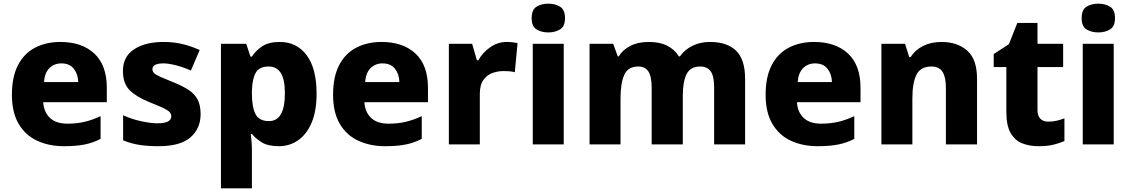

<svg xmlns="http://www.w3.org/2000/svg" viewBox="-20 -788 6170 1048"><path d="M310 -559Q427 -559 495 -495.5Q563 -432 563 -309V-230H216Q219 -177 252 -145Q285 -113 348 -113Q399 -113 441.5 -123Q484 -133 529 -154V-30Q489 -9 443 0.5Q397 10 329 10Q247 10 182.5 -20Q118 -50 81.5 -112.5Q45 -175 45 -271Q45 -368 78 -432Q111 -496 171 -527.5Q231 -559 310 -559ZM315 -442Q276 -442 250 -416.5Q224 -391 220 -340H407Q406 -383 383 -412.5Q360 -442 315 -442Z M1075 -165Q1075 -87 1020 -38.5Q965 10 845 10Q787 10 741.5 3Q696 -4 652 -22V-159Q700 -137 752 -126Q804 -115 839 -115Q879 -115 897 -125Q915 -135 915 -153Q915 -167 904.5 -177.5Q894 -188 868 -200Q842 -212 794 -231Q723 -260 687 -296.5Q651 -333 651 -401Q651 -479 712 -519Q773 -559 873 -559Q927 -559 974 -548Q1021 -537 1070 -515L1022 -403Q982 -421 941 -431.5Q900 -442 873 -442Q812 -442 812 -411Q812 -398 821.5 -388.5Q831 -379 856.5 -368Q882 -357 929 -338Q978 -318 1010.5 -296.5Q1043 -275 1059 -244Q1075 -213 1075 -165Z M1507 -559Q1600 -559 1654 -486.5Q1708 -414 1708 -276Q1708 -182 1681 -118.5Q1654 -55 1607.5 -22.5Q1561 10 1502 10Q1442 10 1408 -11.5Q1374 -33 1355 -57H1349Q1351 -39 1353 -16Q1355 7 1355 34V240H1186V-549H1324L1347 -479H1355Q1376 -512 1411.5 -535.5Q1447 -559 1507 -559ZM1446 -425Q1396 -425 1376.5 -392Q1357 -359 1355 -292V-277Q1355 -204 1374.5 -165.5Q1394 -127 1448 -127Q1535 -127 1535 -278Q1535 -355 1512.5 -390Q1490 -425 1446 -425Z M2063 -559Q2180 -559 2248 -495.5Q2316 -432 2316 -309V-230H1969Q1972 -177 2005 -145Q2038 -113 2101 -113Q2152 -113 2194.5 -123Q2237 -133 2282 -154V-30Q2242 -9 2196 0.5Q2150 10 2082 10Q2000 10 1935.5 -20Q1871 -50 1834.5 -112.5Q1798 -175 1798 -271Q1798 -368 1831 -432Q1864 -496 1924 -527.5Q1984 -559 2063 -559ZM2068 -442Q2029 -442 2003 -416.5Q1977 -391 1973 -340H2160Q2159 -383 2136 -412.5Q2113 -442 2068 -442Z M2746 -559Q2762 -559 2779 -557Q2796 -555 2805 -553L2790 -394Q2779 -397 2764.5 -398.5Q2750 -400 2726 -400Q2698 -400 2669 -390Q2640 -380 2619.5 -353Q2599 -326 2599 -275V0H2430V-549H2557L2583 -459H2591Q2614 -501 2655.5 -530Q2697 -559 2746 -559Z M2973 -768Q3010 -768 3037 -751.5Q3064 -735 3064 -689Q3064 -644 3037 -627.5Q3010 -611 2973 -611Q2935 -611 2908.5 -627.5Q2882 -644 2882 -689Q2882 -735 2908.5 -751.5Q2935 -768 2973 -768ZM3057 -549V0H2888V-549Z M3855 -559Q3948 -559 3997.5 -511.5Q4047 -464 4047 -358V0H3878V-310Q3878 -373 3859 -399Q3840 -425 3802 -425Q3749 -425 3728 -384Q3707 -343 3707 -266V0H3537V-310Q3537 -371 3519 -398Q3501 -425 3464 -425Q3408 -425 3387.5 -379.5Q3367 -334 3367 -250V0H3198V-549H3327L3352 -480H3357Q3379 -516 3420.5 -537.5Q3462 -559 3521 -559Q3582 -559 3622 -538.5Q3662 -518 3686 -480H3691Q3718 -518 3760.5 -538.5Q3803 -559 3855 -559Z M4424 -559Q4541 -559 4609 -495.5Q4677 -432 4677 -309V-230H4330Q4333 -177 4366 -145Q4399 -113 4462 -113Q4513 -113 4555.5 -123Q4598 -133 4643 -154V-30Q4603 -9 4557 0.5Q4511 10 4443 10Q4361 10 4296.5 -20Q4232 -50 4195.5 -112.5Q4159 -175 4159 -271Q4159 -368 4192 -432Q4225 -496 4285 -527.5Q4345 -559 4424 -559ZM4429 -442Q4390 -442 4364 -416.5Q4338 -391 4334 -340H4521Q4520 -383 4497 -412.5Q4474 -442 4429 -442Z M5119 -559Q5206 -559 5259.5 -511.5Q5313 -464 5313 -358V0H5143V-311Q5143 -367 5124.5 -396Q5106 -425 5065 -425Q5004 -425 4982 -379.5Q4960 -334 4960 -250V0H4791V-549H4920L4943 -476H4950Q4976 -516 5019 -537.5Q5062 -559 5119 -559Z M5702 -124Q5726 -124 5747.5 -129Q5769 -134 5790 -142V-18Q5762 -6 5729 2Q5696 10 5649 10Q5597 10 5557.5 -6.5Q5518 -23 5495.5 -63.5Q5473 -104 5473 -177V-422H5404V-493L5487 -547L5533 -663H5643V-549H5783V-422H5643V-187Q5643 -156 5658.5 -140Q5674 -124 5702 -124Z M5975 -768Q6012 -768 6039 -751.5Q6066 -735 6066 -689Q6066 -644 6039 -627.5Q6012 -611 5975 -611Q5937 -611 5910.5 -627.5Q5884 -644 5884 -689Q5884 -735 5910.5 -751.5Q5937 -768 5975 -768ZM6059 -549V0H5890V-549Z"/></svg>

Font: Noto Sans Georgian ExtraBold
Style: Regular
Weight: 800
Designer: Monotype Design Team, Akaki Razmadze
Foundry: Google LLC
Version: Version 2.005; ttfautohint (v1.8.4.7-5d5b)